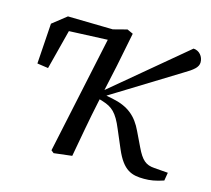

<svg xmlns="http://www.w3.org/2000/svg" viewBox="-79 -581 754 687"><g transform="rotate(15 298.0 -237.5)"><path d="M74 -281 117 -448 65 -426 300 -436 301 -474 95 -478 43 -437 33 -287 74 -281ZM172 8 239 0C252 -71 264 -140 279 -210L310 -353L335 -478L313 -488L263 -475L162 0L172 8ZM508 13C531 13 550 10 580 0L585 -30L534 -34C502 -36 486 -50 466 -92L440 -146C417 -195 385 -223 325 -235L295 -241L292 -234L545 -390C581 -411 596 -424 596 -442C596 -463 581 -482 559 -483L271 -242L274 -223L294 -217C329 -206 348 -191 371 -135L400 -67C430 3 462 13 508 13Z"/></g></svg>

Font: Source Serif 4 Variable
Style: Italic
Weight: 400
Italic angle: -12°
Designer: Frank Grießhammer
Foundry: Adobe Systems Incorporated
Version: Version 4.004;hotconv 1.0.116;makeotfexe 2.5.65601